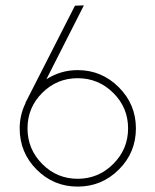

<svg xmlns="http://www.w3.org/2000/svg" viewBox="-20 -681 574 712"><path d="M484 -205Q484 -115 420.5 -52Q357 11 268 11Q179 11 116 -52Q53 -115 53 -205Q53 -255 75 -299H74L258 -660L291 -661L152 -387Q205 -421 268 -421Q357 -421 420.5 -357.5Q484 -294 484 -205ZM136.5 -336.5Q82 -282 82 -205Q82 -128 136.5 -73Q191 -18 268 -18Q345 -18 400 -73Q455 -128 455 -205Q455 -282 400 -336.5Q345 -391 268 -391Q191 -391 136.5 -336.5Z"/></svg>

Font: Human Sans ExtraLight
Style: Regular
Weight: 200
Designer: Tim Radville
Foundry: Continuum
Version: Version 1.000;FEAKit 1.0